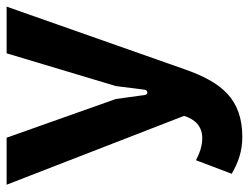

<svg xmlns="http://www.w3.org/2000/svg" viewBox="-106 -634 752 580"><g transform="rotate(-90 270.0 -344.0)"><path d="M146 12C261 12 312 -51 351 -163L540 -700H399L300 -370L289 -283C287 -272 274 -272 273 -283L261 -370L144 -700H2L210 -164C200 -131 178 -109 143 -109C119 -109 97 -117 76 -128L35 -20C68 -1 102 12 146 12Z"/></g></svg>

Font: Finlandica SemiBold
Style: Regular
Weight: 600
Designer: Niklas Ekholm, Juho Hiilivirta, Jaakko Suomalainen
Foundry: Helsinki Type Studio
Version: Version 2.000;Glyphs 3.2 (3202)